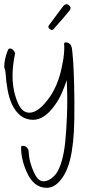

<svg xmlns="http://www.w3.org/2000/svg" viewBox="-24 -564 464 915"><path d="M198.4 331Q137.4 331 104.8 259Q76.7 198 76.6 141Q75.2 131 84.2 131Q102.2 131 109.9 147Q111.9 151 112.4 157.5Q112.9 164 113.7 172Q115.1 191 120.9 212Q126.8 233 137.1 256Q149.1 282 160.2 291Q171.3 300 182.3 300Q208.3 300 232.7 276Q257.2 252 271.2 200Q281.6 163 286.9 112Q292.1 61 294.8 -5Q298.8 -92 294 -182Q283.4 -150 270.3 -120Q257.2 -90 238.2 -64Q188.6 7 133.6 7Q67.6 7 32.1 -69Q19.8 -96 12.6 -134Q5.3 -172 2 -221Q1.1 -229 -1.1 -234.5Q-3.4 -240 -3.8 -246Q-3.9 -281 13.2 -324Q17.1 -333 23.1 -333Q38.1 -333 48.2 -311Q17.2 -168 63.1 -69Q82.8 -27 115.8 -27Q152.8 -27 195 -78Q225.7 -114 244.7 -159.5Q263.7 -205 272.4 -254Q279.7 -287 281.3 -312.5Q283 -338 281.9 -347Q279.4 -362 288.4 -362Q307.4 -362 315.1 -346Q319 -338 320.7 -317.5Q322.4 -297 324.9 -269Q327.4 -228 329.3 -159Q331.2 -90 330.2 5Q328.4 123 309.7 198Q295.9 255 265.7 293Q235.4 331 198.4 331ZM222.8 -421Q218.8 -421 213.3 -425.5Q207.7 -430 206.8 -434Q205.6 -439 208.7 -443Q214.9 -451 227.1 -467.5Q239.2 -484 253 -502.5Q266.7 -521 276.7 -534Q279.8 -538 284.6 -541Q289.4 -544 293.4 -544Q298.4 -544 303.9 -539.5Q309.5 -535 311.6 -530L312.1 -528Q313.5 -522 306.6 -513Q299.6 -504 277.6 -478Q255.6 -452 230.1 -424Q226.8 -421 222.8 -421Z"/></svg>

Font: Oooh Baby
Style: Normal
Weight: 400
Designer: Robert E. Leuschke
Foundry: Robert E. Leuschke
Version: Version 1.011; ttfautohint (v1.8.3)